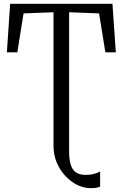

<svg xmlns="http://www.w3.org/2000/svg" viewBox="-20 -763 641 1003"><path d="M454 220Q418 220 383.5 203Q349 186 321 155.8Q293 125.5 276.2 85.5Q259.5 45.5 259.5 -1.5V-699L103 -693L70.5 -489.5H16L33 -743H567.5L585 -489.5H530.5L497.5 -693L341 -699V26Q341 67.5 348.8 95Q356.5 122.5 375 136.5Q393.5 150.5 426 150.5Q455.5 150.5 475.8 144Q496 137.5 503 132.5V212Q496 215 485.2 217.5Q474.5 220 454 220Z"/></svg>

Font: Merriweather 24pt SemiCondensed Light
Style: Regular
Weight: 300
Width: 4
Designer: Eben Sorkin
Foundry: Eben Sorkin
Version: Version 2.100